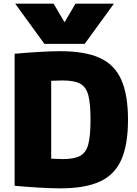

<svg xmlns="http://www.w3.org/2000/svg" viewBox="-20 -1020 750 1050"><path d="M63 -1000H273L332 -900H334L393 -1000H603L443 -780H223ZM310 10Q261 10 193 6Q125 2 60 -4V-726Q125 -732 193 -736Q261 -740 310 -740Q445 -740 526 -703Q607 -666 643.5 -583.5Q680 -501 680 -365Q680 -229 643.5 -146.5Q607 -64 526 -27Q445 10 310 10ZM323 -150Q385 -150 418 -167.5Q451 -185 463 -231.5Q475 -278 475 -365Q475 -453 463 -499Q451 -545 418 -562.5Q385 -580 323 -580Q302 -580 266.5 -578.5Q231 -577 170 -572L260 -660V-70L170 -158Q231 -154 266.5 -152Q302 -150 323 -150Z"/></svg>

Font: M PLUS 2 Black
Style: Regular
Weight: 900
Designer: Coji Morishita
Foundry: UNDERFOREST DESIGN
Version: Version 1.001